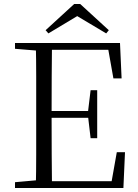

<svg xmlns="http://www.w3.org/2000/svg" viewBox="-20 -940 689 960"><path d="M381 -920 524 -789 511 -773 340 -875H392L222 -773L208 -789L351 -920ZM55 0V-29L189 -41H200V0ZM159 0Q161 -83 161 -166.5Q161 -250 161 -335V-390Q161 -475 161 -559Q161 -643 159 -725H240Q239 -643 238.5 -557.5Q238 -472 238 -378V-357Q238 -256 238.5 -169.5Q239 -83 240 0ZM200 0V-34H572L534 -10L564 -179H605L597 0ZM200 -351V-385H439V-351ZM433 -249 420 -360V-381L433 -489H466V-249ZM55 -696V-725H200V-685H189ZM547 -548 517 -717 556 -691H200V-725H580L588 -548Z"/></svg>

Font: Noto Serif KR ExtraLight Light
Style: Regular
Weight: 300
Version: Version 2.003-H1;hotconv 1.1.1;makeotfexe 2.6.0